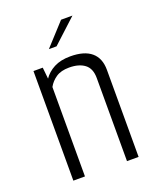

<svg xmlns="http://www.w3.org/2000/svg" viewBox="-121 -703 638 777"><g transform="rotate(-20 197.5 -314.5)"><path d="M60 -472H100L105 -423Q121 -447 149.5 -462Q178 -477 220 -477Q280 -477 310.5 -451Q341 -425 341 -375V0H291V-358Q291 -399 266.5 -417.5Q242 -436 200 -436Q165 -436 143.5 -421.5Q122 -407 110 -385V0H60ZM149 -534 236 -629H285L182 -534Z"/></g></svg>

Font: Smooch Sans Thin
Style: Regular
Weight: 400
Version: Version 1.010